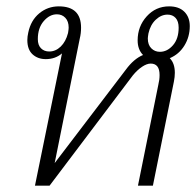

<svg xmlns="http://www.w3.org/2000/svg" viewBox="-20 -584 617 604"><path d="M514 -401Q530 -385 530 -355Q530 -342 527 -327L461 0H414L478 -317Q482 -333 482 -348Q482 -384 454 -384Q442 -384 427 -374Q412 -364 398 -347L136 0H90L175 -416Q154 -398 124 -398Q99 -398 82.5 -413Q66 -428 66 -458Q66 -469 69 -482Q77 -520 103.5 -542Q130 -564 165 -564Q235 -564 235 -497Q235 -479 231 -463L152 -71L376 -365Q401 -399 430 -411Q413 -428 413 -457Q413 -501 441.5 -532.5Q470 -564 512 -564Q543 -564 560 -547Q577 -530 577 -502Q577 -468 560 -440.5Q543 -413 514 -401ZM194 -480Q196 -492 196 -497Q196 -517 185.5 -528Q175 -539 159 -539Q136 -539 117.5 -517.5Q99 -496 99 -461Q99 -442 109 -432Q119 -422 135 -422Q155 -422 171 -437.5Q187 -453 194 -480ZM542 -497Q542 -517 532.5 -527.5Q523 -538 507 -538Q487 -538 470 -522Q453 -506 447 -479Q445 -467 445 -463Q445 -443 456 -432Q467 -421 483 -421Q506 -421 524 -441.5Q542 -462 542 -497Z"/></svg>

Font: Trirong ExtraLight
Style: Italic
Weight: 275
Italic angle: -12°
Designer: Katatrad Team
Foundry: CadsonDemak
Version: Version 1.003